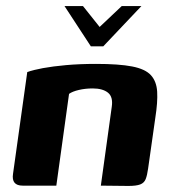

<svg xmlns="http://www.w3.org/2000/svg" viewBox="-20 -613 568 634"><path d="M193 -593H254L309 -524L382 -593H447L321 -460H280ZM55 0Q17 0 23 -39L70 -375Q89 -382 121.5 -388Q154 -394 198.5 -398Q243 -402 297 -402Q373 -402 416.5 -393.5Q460 -385 478.5 -364.5Q497 -344 499 -310Q501 -276 493 -225L469 -56Q466 -34 461 -21.5Q456 -9 443 -4Q430 1 404 1L313 0L349 -260Q354 -293 336.5 -307Q319 -321 286 -321Q262 -321 240.5 -316Q219 -311 208 -303L166 0Z"/></svg>

Font: Genos
Style: Bold Italic
Weight: 700
Italic angle: -8°
Version: Version 1.010